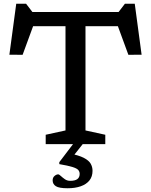

<svg xmlns="http://www.w3.org/2000/svg" viewBox="-20 -768 804 1023"><path d="M329 -672H435.5V-73L541 -50V0H223.5V-50L329 -73ZM631 -628.5H133.5L163 -646.5L100.5 -476L30 -476.5L66.5 -748H119L161.5 -692.5L100 -704H664.5L603 -692.5L645.5 -748H698L734.5 -476.5L664 -476L601.5 -646.5ZM340.5 235Q294.5 235 277.5 224Q260.5 213 260.5 193Q260.5 178 270.5 169.5Q280.5 161 290 161Q295 161 304 169.5Q313 178 325.5 186.8Q338 195.5 354 195.5Q380 195.5 392.2 186.2Q404.5 177 404.5 158.5Q404.5 146.5 397 137.8Q389.5 129 366.2 121.8Q343 114.5 296 106.5V96L378.5 -12.5H430.5L351.5 87.5L347 49Q399.5 59 426.5 73Q453.5 87 463.2 104.2Q473 121.5 473 142Q473 173 456.5 193.5Q440 214 410.2 224.5Q380.5 235 340.5 235Z"/></svg>

Font: Newsreader 7pt
Style: Regular
Weight: 400
Designer: Hugues Gentile
Foundry: Production Type
Version: Version 1.003